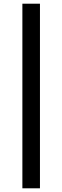

<svg xmlns="http://www.w3.org/2000/svg" viewBox="-20 -878 336 1038"><path d="M101 -858H196V140H101Z"/></svg>

Font: SpoqaHanSansJP-Bold
Style: Regular
Weight: 700
Designer: [Source Han Sans]
Ryoko NISHIZUKA  (kana & ideographs); Paul D. Hunt (Latin, Greek & Cyrillic); Wenlong ZHANG  (bopomofo
Foundry: Spoqa (http://bi.spoqa.com)
Version: Version 1.002.20150607